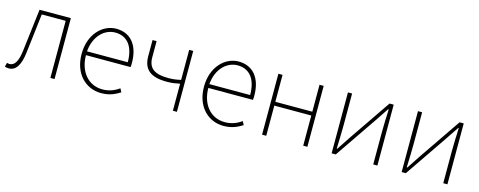

<svg xmlns="http://www.w3.org/2000/svg" viewBox="-29 -1066 4006 1605"><g transform="rotate(15 1974.0 -263.5)"><path d="M51 13C109 13 147 -40 160 -156C174 -270 187 -381 200 -494H407V0H443V-527H172C157 -405 142 -284 128 -162C117 -68 90 -24 46 -24C37 -24 31 -26 24 -28L15 7C26 11 35 13 51 13Z M848 13C926 13 971 -13 1011 -37L995 -68C955 -39 910 -20 850 -20C726 -20 645 -122 645 -261H1031C1033 -275 1033 -286 1033 -297C1033 -453 956 -540 834 -540C717 -540 607 -434 607 -262C607 -90 715 13 848 13ZM645 -294C656 -427 740 -507 834 -507C933 -507 998 -437 998 -294Z M1467 0H1502V-527H1467V-267C1427 -258 1398 -254 1360 -254C1240 -254 1185 -291 1185 -388V-527H1150V-388C1150 -271 1216 -221 1354 -221C1405 -221 1423 -226 1467 -234Z M1907 13C1985 13 2030 -13 2070 -37L2054 -68C2014 -39 1969 -20 1909 -20C1785 -20 1704 -122 1704 -261H2090C2092 -275 2092 -286 2092 -297C2092 -453 2015 -540 1893 -540C1776 -540 1666 -434 1666 -262C1666 -90 1774 13 1907 13ZM1704 -294C1715 -427 1799 -507 1893 -507C1992 -507 2057 -437 2057 -294Z M2239 0H2275V-261H2595V0H2631V-527H2595V-294H2275V-527H2239Z M2841 0H2877L3125 -363C3147 -396 3180 -445 3202 -478H3207C3204 -407 3201 -336 3201 -277V0H3237V-527H3201L2953 -164C2931 -131 2899 -82 2877 -49H2872C2874 -120 2877 -191 2877 -249V-527H2841Z M3447 0H3483L3731 -363C3753 -396 3786 -445 3808 -478H3813C3810 -407 3807 -336 3807 -277V0H3843V-527H3807L3559 -164C3537 -131 3505 -82 3483 -49H3478C3480 -120 3483 -191 3483 -249V-527H3447Z"/></g></svg>

Font: Noto Sans CJK HK Thin
Style: Regular
Weight: 100
Designer: Ryoko NISHIZUKA 西塚涼子 (kana, bopomofo & ideographs); Paul D. Hunt (Latin, Greek & Cyrillic); Sandoll Communications 산돌커뮤니
Foundry: Adobe
Version: Version 2.004;hotconv 1.0.118;makeotfexe 2.5.65603